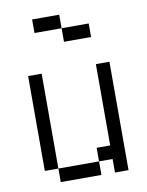

<svg xmlns="http://www.w3.org/2000/svg" viewBox="-84 -811 669 872"><g transform="rotate(-10 250.0 -375.0)"><path d="M375 -625V-687.5H250V-625ZM125 -62.5V0H312.5V-62.5ZM125 -62.5V-500H62.5V-62.5ZM375 -62.5V0H437.5Q437.5 0 437.5 -500H375Q375 -500 375 -125H312.5V-62.5ZM250 -687.5V-750H125V-687.5Z"/></g></svg>

Font: UnifontExMono
Style: Regular
Weight: 500
Version: Version 15.0.06